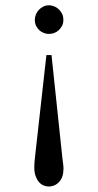

<svg xmlns="http://www.w3.org/2000/svg" viewBox="-20 -487 366 719"><path d="M217.3 -412.1Q217.3 -399.4 212.2 -389.9Q207 -380.4 199.5 -373.5Q191.9 -366.7 182.4 -363.3Q172.9 -359.9 163.1 -359.9Q153.8 -359.9 144.5 -363.3Q135.3 -366.7 127.7 -373.5Q120.1 -380.4 115.2 -390.1Q110.4 -399.9 110.4 -412.1Q110.4 -423.3 114.7 -433.6Q119.1 -443.8 126.2 -450.9Q133.3 -458 142.8 -462.6Q152.3 -467.3 163.1 -467.3Q171.4 -467.3 180.7 -464.1Q189.9 -460.9 198 -454.1Q206.1 -447.3 211.7 -437Q217.3 -426.8 217.3 -412.1ZM217.8 144Q217.8 176.3 201.9 193.8Q186 211.4 161.6 211.4Q152.8 211.4 143.3 207.5Q133.8 203.6 126.2 195.1Q118.7 186.5 113.5 172.9Q108.4 159.2 108.4 139.6Q108.4 133.8 108.9 125.5Q109.4 117.2 110.4 107.4L153.8 -280.8H172.9L213.9 107.4Q216.3 124.5 217 131.3Q217.8 138.2 217.8 144Z"/></svg>

Font: Kitab
Style: Regular
Weight: 400
Designer: SIL International
Foundry: Khaled Hosny
Version: Version 1.000